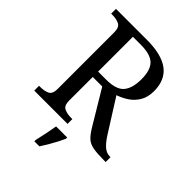

<svg xmlns="http://www.w3.org/2000/svg" viewBox="-262 -839 1186 1186"><g transform="rotate(45 331.0 -246.5)"><path d="M38 0V-42H51Q84 -42 108.5 -53.5Q133 -65 133 -109V-604Q133 -648 108.5 -660Q84 -672 51 -672H38V-714H307Q437 -714 500.5 -666Q564 -618 564 -521Q564 -468 542 -431.5Q520 -395 486.5 -373Q453 -351 417 -339L554 -122Q580 -82 604 -62Q628 -42 659 -42H662V0H648Q586 0 551.5 -6.5Q517 -13 496 -32.5Q475 -52 452 -90L317 -315H234V-109Q234 -65 258.5 -53.5Q283 -42 316 -42H329V0ZM304 -362Q392 -362 424.5 -401Q457 -440 457 -518Q457 -598 422 -632Q387 -666 302 -666H234V-362ZM260 208Q268 175 276 136Q284 97 290 61H387V71Q378 92 364 119Q350 146 334 173Q318 200 304 221H260Z"/></g></svg>

Font: Noto Serif Test
Style: Regular
Weight: 400
Version: Version 1.000